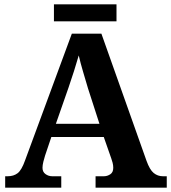

<svg xmlns="http://www.w3.org/2000/svg" viewBox="-20 -870 793 890"><path d="M4 0V-53H16Q43 -53 61.5 -67Q80 -81 96 -126L313 -714H450L659 -125Q674 -83 692.5 -68Q711 -53 735 -53H753V0H423V-53H462Q477 -53 491 -62Q505 -71 505 -92Q505 -104 502 -115.5Q499 -127 496 -135L461 -235H218L189 -149Q185 -137 181 -120.5Q177 -104 177 -92Q177 -73 191 -63Q205 -53 222 -53H264V0ZM239 -296H441L388 -460Q378 -494 365.5 -536Q353 -578 345 -613Q336 -581 323 -540.5Q310 -500 298 -465ZM230 -771V-850H520V-771Z"/></svg>

Font: Noto Serif Tibetan
Style: Bold
Weight: 700
Designer: Monotype Design Team
Foundry: Monotype Imaging Inc.
Version: Version 2.103; ttfautohint (v1.8.4.7-5d5b)